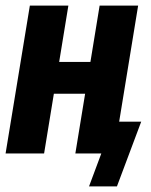

<svg xmlns="http://www.w3.org/2000/svg" viewBox="-20 -550 540 688"><path d="M299 118 343 0H250L285 -214H173L138 0H0L87 -530H225L192 -328H304L337 -530H475L407 -114H486L399 118Z"/></svg>

Font: Iosevka Curly Heavy Oblique
Style: Regular
Weight: 900
Italic angle: -9°
Monospace: yes
Designer: Belleve Invis
Foundry: Belleve Invis
Version: Version 11.1.0; ttfautohint (v1.8.3)